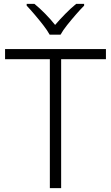

<svg xmlns="http://www.w3.org/2000/svg" viewBox="-20 -966 570 986"><path d="M294 0H236V-662H6V-714H524V-662H294ZM235 -788Q223 -810 202 -837Q181 -864 158 -891Q135 -918 117 -937V-946H157Q184 -924 212.5 -895Q241 -866 263 -838Q287 -866 315.5 -895Q344 -924 371 -946H412V-937Q393 -918 369.5 -891Q346 -864 324.5 -837Q303 -810 291 -788Z"/></svg>

Font: BC Sans Light
Style: Regular
Weight: 300
Designer: Monotype Design Team
Foundry: Monotype Imaging Inc.
Version: Version 2.000;GOOG;noto-source:20170915:90ef993387c0